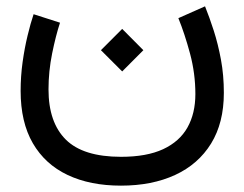

<svg xmlns="http://www.w3.org/2000/svg" viewBox="-20 -338 769 604"><path d="M541.1 -280.9Q561.2 -231.4 577.9 -169.1Q594.6 -106.8 594.6 -42.1Q594.6 18.6 569.8 62.9Q544.9 107.2 493.2 131.3Q441.5 155.3 360.8 155.3Q241.8 155.3 187.2 101.3Q132.6 47.2 132.6 -56.8Q132.6 -113.4 144 -169.8Q155.5 -226.3 168.8 -266.6L85.7 -293.3Q76 -264.5 66.7 -225.8Q57.3 -187 51.1 -142.6Q44.9 -98.2 44.9 -52Q44.9 46.4 83.3 112.6Q121.7 178.8 192.6 212.4Q263.4 246 360.5 246Q458.1 246 530.9 212.4Q603.7 178.8 644 113.6Q684.2 48.4 684.2 -45.8Q684.2 -101.4 675.1 -150.4Q666 -199.4 652.5 -241.5Q638.9 -283.6 625 -318.1ZM297.5 -180.1 364.4 -113.3 431 -180.1 364.4 -247.1Z"/></svg>

Font: Estedad-VF-FD Black
Style: Regular
Weight: 900
Designer: Amin Abedi
Version: Version 4.000